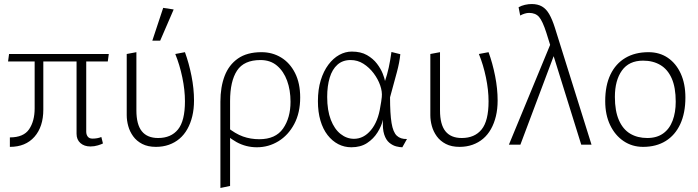

<svg xmlns="http://www.w3.org/2000/svg" viewBox="-20 -718 3466 953"><path d="M29 11V-36Q97 -36 124.5 -76.5Q152 -117 152 -180Q152 -216 152 -256.5Q152 -297 152 -338Q152 -379 152 -414L195 -423Q195 -366 195 -298.5Q195 -231 195 -174Q195 -89 151 -39Q107 11 29 11ZM429 9Q398 9 379 -8Q360 -25 360 -54V-419L408 -428V-64Q408 -50 415.5 -40Q423 -30 439 -30Q464 -30 483 -38L491 -6Q484 -2 466 3.5Q448 9 429 9ZM20 -413 25 -450H520L515 -413Z M754 11Q714 11 686 -3.5Q658 -18 641 -41.5Q624 -65 616.5 -92.5Q609 -120 609 -146V-450L657 -459V-170Q657 -100 684 -66.5Q711 -33 765 -33Q829 -33 863.5 -75.5Q898 -118 898 -215Q898 -271 885 -333.5Q872 -396 850 -450L898 -459Q918 -404 930.5 -341Q943 -278 943 -219Q943 -177 934.5 -141.5Q926 -106 910 -77.5Q894 -49 871 -29.5Q848 -10 818.5 0.5Q789 11 754 11ZM736 -516 790 -679 842 -671 775 -516Z M1074 215V-213Q1074 -286 1095 -341Q1116 -396 1161 -427.5Q1206 -459 1278 -459Q1332 -459 1375.5 -432.5Q1419 -406 1444.5 -355.5Q1470 -305 1470 -234Q1470 -158 1440.5 -102.5Q1411 -47 1362 -17Q1313 13 1255 13Q1228 13 1202.5 6.5Q1177 0 1153.5 -13Q1130 -26 1106 -46V-88Q1148 -54 1186 -40.5Q1224 -27 1267 -27Q1348 -27 1385 -80Q1422 -133 1422 -213Q1422 -271 1405 -317.5Q1388 -364 1355 -392Q1322 -420 1273 -420Q1191 -420 1156.5 -367.5Q1122 -315 1122 -216V205Z M1724 13Q1689 13 1659 -2.5Q1629 -18 1606 -47.5Q1583 -77 1570.5 -119.5Q1558 -162 1558 -216Q1558 -274 1572 -319.5Q1586 -365 1610 -397Q1634 -429 1664 -445.5Q1694 -462 1726 -462Q1771 -462 1801.5 -444.5Q1832 -427 1851 -402Q1870 -377 1879.5 -353Q1889 -329 1891 -316Q1902 -348 1909.5 -382.5Q1917 -417 1923 -460L1967 -449Q1963 -408 1950 -360Q1937 -312 1916 -235Q1916 -153 1923.5 -107.5Q1931 -62 1949.5 -44.5Q1968 -27 2000 -28L1977 13Q1964 13 1946.5 8.5Q1929 4 1912.5 -9.5Q1896 -23 1887 -50.5Q1878 -78 1881 -124Q1874 -93 1854 -61Q1834 -29 1802 -8Q1770 13 1724 13ZM1737 -29Q1785 -29 1821 -72Q1857 -115 1868 -190Q1870 -201 1872 -213Q1874 -225 1875 -236Q1878 -263 1867 -294.5Q1856 -326 1834.5 -354.5Q1813 -383 1784 -401.5Q1755 -420 1720 -420Q1681 -420 1655 -397Q1629 -374 1616.5 -332.5Q1604 -291 1604 -237Q1604 -170 1622 -123.5Q1640 -77 1670.5 -53Q1701 -29 1737 -29Z M2261 11Q2221 11 2193 -3.5Q2165 -18 2148 -41.5Q2131 -65 2123.5 -92.5Q2116 -120 2116 -146V-450L2164 -459V-170Q2164 -100 2191 -66.5Q2218 -33 2272 -33Q2336 -33 2370.5 -75.5Q2405 -118 2405 -215Q2405 -271 2392 -333.5Q2379 -396 2357 -450L2405 -459Q2425 -404 2437.5 -341Q2450 -278 2450 -219Q2450 -177 2441.5 -141.5Q2433 -106 2417 -77.5Q2401 -49 2378 -29.5Q2355 -10 2325.5 0.5Q2296 11 2261 11Z M2865 0 2692 -555Q2673 -614 2655.5 -634Q2638 -654 2606 -654Q2596 -654 2584.5 -650.5Q2573 -647 2562 -641L2554 -682Q2568 -690 2585.5 -694Q2603 -698 2619 -698Q2649 -698 2670 -686Q2691 -674 2706 -648Q2721 -622 2734 -581L2916 0ZM2506 0 2713 -501 2734 -455 2563 0Z M3172 11Q3118 11 3075.5 -17.5Q3033 -46 3008.5 -97Q2984 -148 2984 -216Q2984 -294 3010 -348Q3036 -402 3084 -430.5Q3132 -459 3199 -459Q3254 -459 3295 -431Q3336 -403 3359 -352.5Q3382 -302 3382 -234Q3382 -157 3356.5 -102Q3331 -47 3284 -18Q3237 11 3172 11ZM3193 -33Q3240 -33 3271.5 -55.5Q3303 -78 3318.5 -119Q3334 -160 3334 -213Q3334 -284 3314 -329Q3294 -374 3257.5 -395.5Q3221 -417 3172 -417Q3102 -417 3067 -368Q3032 -319 3032 -237Q3032 -167 3052 -121.5Q3072 -76 3108 -54.5Q3144 -33 3193 -33Z"/></svg>

Font: Ancizar Sans Thin
Style: Regular
Weight: 100
Designer: Cesar Puertas, Viviana Monsalve, Julian Moncada, Julian Prieto, Jose Castro, Mariel Hernandez, Felipe Aragon, Sara Alarc
Version: Version 8.100